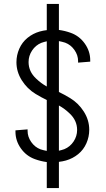

<svg xmlns="http://www.w3.org/2000/svg" viewBox="-20 -858 540 981"><path d="M219 103V-30Q188 -34 158 -45Q114 -61 86.5 -100Q59 -139 59 -185Q59 -188 59 -192L121 -197Q121 -193 121 -189Q121 -159 139.5 -132.5Q158 -106 187 -95Q203 -90 219 -87V-347Q190 -361 162 -378Q119 -404 91.5 -447.5Q64 -491 64 -540Q64 -576 78.5 -609Q93 -642 120.5 -664.5Q148 -687 183 -697Q201 -702 219 -704V-838H281V-705Q312 -701 342 -690Q386 -674 413.5 -635Q441 -596 441 -550Q441 -547 441 -543L379 -538Q379 -542 379 -546Q379 -576 360.5 -602.5Q342 -629 313 -640Q297 -645 281 -648V-388Q310 -374 338 -357Q381 -331 408.5 -287.5Q436 -244 436 -195Q436 -159 421.5 -126Q407 -93 379.5 -70.5Q352 -48 317 -38Q299 -33 281 -31V103ZM281 -88Q295 -91 309 -96Q338 -108 356 -135Q374 -162 374 -194Q374 -243 335 -279Q310 -303 281 -319ZM219 -416V-647Q205 -644 191 -639Q162 -627 144 -600Q126 -573 126 -541Q126 -492 165 -456Q190 -432 219 -416Z"/></svg>

Font: Iosevka SS01 Light
Style: Regular
Weight: 300
Monospace: yes
Designer: Belleve Invis
Foundry: Belleve Invis
Version: 2.3.3; ttfautohint (v1.8.3)